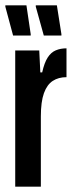

<svg xmlns="http://www.w3.org/2000/svg" viewBox="-24 -699 274 719"><path d="M33 0V-510H123L127 -428H134Q142 -464 154.5 -483.5Q167 -503 185 -510.5Q203 -518 225 -518V-410Q195 -410 173.5 -396Q152 -382 140.5 -350Q129 -318 129 -263V0ZM206 -566H140L110 -674V-679H189L206 -571ZM91 -566H25L-4 -674V-679H75L91 -571Z"/></svg>

Font: Saira UltraCondensed
Style: Bold
Weight: 700
Width: 1
Designer: Hector Gatti with collaboration of the Omnibus-Type team
Foundry: Omnibus-Type
Version: Version 1.101